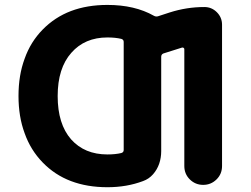

<svg xmlns="http://www.w3.org/2000/svg" viewBox="-20 -785 1040 795"><path d="M424.8 -9.8Q340.8 -9.8 273.9 -35.2Q207 -60.5 156.7 -112.3Q106.4 -164.1 82 -233.4Q56.6 -301.8 56.6 -387.7Q56.6 -473.6 82 -542Q106.4 -611.3 156.7 -662.6Q207 -713.9 273.9 -739.3Q340.8 -764.6 424.8 -764.6Q538.1 -764.6 617.2 -719.7Q626 -714.8 634.8 -717.8L682.6 -733.4Q752.9 -755.9 826.2 -755.9Q856.4 -755.9 877.9 -734.4Q899.4 -712.9 899.4 -682.6V-97.7Q899.4 -64.5 876.5 -42Q853.5 -19.5 821.3 -19.5Q789.1 -19.5 766.1 -42Q743.2 -64.5 743.2 -97.7V-581.1Q743.2 -585 740.2 -586.9Q737.3 -588.9 733.4 -587.9L656.2 -563.5Q647.5 -559.6 647.5 -549.8V-159.2Q647.5 -131.8 639.2 -107.4Q630.9 -83 613.8 -63.5Q596.7 -43.9 572.3 -35.2Q504.9 -9.8 424.8 -9.8ZM424.8 -629.9Q331.1 -629.9 275.4 -566.4Q218.8 -502.9 218.8 -387.2Q218.8 -271.5 274.4 -208Q330.1 -145.5 424.8 -145.5Q458 -145.5 482.4 -151.4Q492.2 -154.3 492.2 -164.1V-611.3Q492.2 -621.1 482.4 -624Q458 -629.9 424.8 -629.9Z"/></svg>

Font: Rounded-X Mgen+ 1m bold
Style: Bold
Weight: 700
Designer: [Source Han Sans]
Ryoko NISHIZUKA  (kana & ideographs); Paul D. Hunt (Latin, Greek & Cyrillic); Wenlong ZHANG  (bopomofo
Version: Version 1.059.20150602